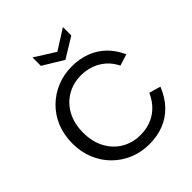

<svg xmlns="http://www.w3.org/2000/svg" viewBox="-249 -1083 1246 1246"><g transform="rotate(-45 373.5 -460.5)"><path d="M398 7Q325 7 261.5 -19Q198 -45 149.5 -93Q101 -141 74 -206.5Q47 -272 47 -350Q47 -429 74 -494.5Q101 -560 149.5 -607.5Q198 -655 261.5 -681Q325 -707 398 -707Q469 -707 528 -684.5Q587 -662 631.5 -618.5Q676 -575 704 -512L625 -487Q602 -534 567 -564Q532 -594 489.5 -609Q447 -624 400 -624Q328 -624 270.5 -590.5Q213 -557 179.5 -495.5Q146 -434 146 -350Q146 -267 179.5 -205Q213 -143 270.5 -109.5Q328 -76 400 -76Q447 -76 491 -91.5Q535 -107 571.5 -141Q608 -175 633 -230L712 -207Q683 -135 637 -87.5Q591 -40 531 -16.5Q471 7 398 7ZM399 -766 259 -851V-928L399 -840L538 -928V-851Z"/></g></svg>

Font: Envelope Sans Variable
Style: Regular
Weight: 500
Designer: Andreas Rasmussen / Norman Anderson
Foundry: mail.de GmbH
Version: Version 1.150